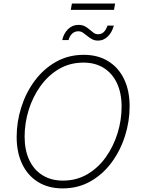

<svg xmlns="http://www.w3.org/2000/svg" viewBox="-20 -1044 788 1074"><path d="M330.6 9.8Q251 9.8 193.4 -25.6Q135.7 -61 104.5 -125.7Q73.2 -190.4 73.2 -278.3Q73.2 -363.3 99.4 -445.1Q125.5 -526.9 174.6 -592.8Q223.6 -658.7 293 -698Q362.3 -737.3 448.7 -737.3Q527.3 -737.3 585 -701.9Q642.6 -666.5 673.8 -602.1Q705.1 -537.6 705.1 -449.2Q705.1 -364.7 679 -282.7Q652.8 -200.7 604 -134.8Q555.2 -68.8 486.1 -29.5Q417 9.8 330.6 9.8ZM332 -33.7Q408.2 -33.7 469 -69.6Q529.8 -105.5 572.3 -165.3Q614.7 -225.1 637.5 -298.6Q660.2 -372.1 660.2 -447.3Q660.2 -523.9 634 -579.1Q607.9 -634.3 560.1 -664.1Q512.2 -693.8 447.3 -693.8Q370.6 -693.8 309.8 -658Q249 -622.1 206.1 -562Q163.1 -502 140.4 -428.7Q117.7 -355.5 117.7 -279.8Q117.7 -204.1 143.8 -148.7Q169.9 -93.3 218.3 -63.5Q266.6 -33.7 332 -33.7ZM528.8 -816.9Q508.8 -816.9 494.4 -825Q480 -833 468 -843Q456.1 -853 444.1 -861.1Q432.1 -869.1 418 -869.1Q397.5 -869.1 383.1 -855.2Q368.7 -841.3 363.3 -819.8H328.1Q336.4 -856.9 360.6 -880.9Q384.8 -904.8 418.5 -904.8Q439.9 -904.8 454.6 -897Q469.2 -889.2 480.7 -878.9Q492.2 -868.7 503.4 -860.6Q514.6 -852.5 528.8 -852.5Q546.9 -852.5 559.6 -864Q572.3 -875.5 581.5 -900.9H616.7Q606 -861.8 582.5 -839.4Q559.1 -816.9 528.8 -816.9ZM624 -1024.4 617.7 -988.8H376L382.3 -1024.4Z"/></svg>

Font: Inter 16pt ExtraLight
Style: Italic
Weight: 250
Italic angle: -9.3988°
Version: Version 4.001;git-66647c0bb